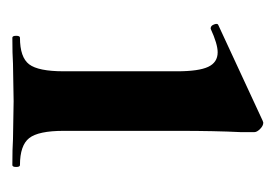

<svg xmlns="http://www.w3.org/2000/svg" viewBox="-86 -350 436 303"><g transform="rotate(90 131.5 -198.0)"><path d="M39 -12Q70 -12 81 -26.5Q92 -41 92 -81V-260Q92 -294 85 -309Q78 -324 62 -324Q49 -324 25 -313H24Q20 -313 18 -318.5Q16 -324 19 -325L170 -395L173 -396Q178 -396 183 -391Q188 -386 188 -382V-360Q186 -320 186 -262V-81Q186 -41 197.5 -26.5Q209 -12 240 -12Q243 -12 243 -6Q243 0 240 0Q214 0 199 -1L139 -2L80 -1Q65 0 39 0Q36 0 36 -6Q36 -12 39 -12Z"/></g></svg>

Font: Cormorant Infant
Style: Bold
Weight: 700
Designer: Christian Thalmann (Catharsis Fonts)
Foundry: Catharsis Fonts
Version: Version 4.000